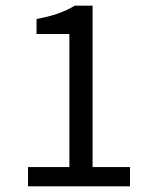

<svg xmlns="http://www.w3.org/2000/svg" viewBox="-20 -658 537 678"><path d="M79 0V-68H225V-538H109V-591Q153 -599 185.5 -610.5Q218 -622 244 -638H307V-68H439V0Z"/></svg>

Font: Mada
Style: Regular
Weight: 400
Designer: Khaled Hosny
Version: Version 1.5